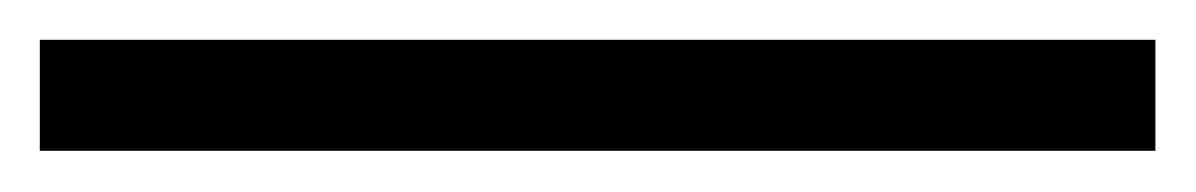

<svg xmlns="http://www.w3.org/2000/svg" viewBox="-21 -21 598 96"><path d="M556.7 -1.1V54.4H-1.1V-1.1Z"/></svg>

Font: Paperlogy 4 Regular
Style: Regular
Weight: 400
Designer: redesigned by Lee Juim, glyphs from Gmarket Sans & Montserrat
Foundry: PT&
Version: Version 1.001